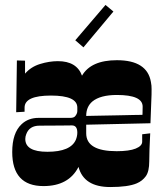

<svg xmlns="http://www.w3.org/2000/svg" viewBox="-20 -753 663 782"><path d="M314 -444.8Q350.6 -507.8 456.1 -507.8Q579.6 -507.8 594.7 -418.9Q597.7 -403.8 597.4 -390.4Q597.2 -377 597.2 -367.7Q597.2 -358.4 592.8 -251L331.1 -245.1V-210Q331.1 -137.2 455.1 -137.2Q506.3 -137.2 532.7 -147.9Q559.1 -158.7 559.1 -175.8V-206.1L591.8 -210Q587.9 -137.7 587.9 -96.2Q587.9 -54.7 574 -35.4Q560.1 -16.1 537.1 -6.3Q502 8.8 429.2 8.8Q321.3 8.8 299.8 -73.2Q259.8 4.9 157.2 4.9Q29.8 4.9 29.8 -133.8Q29.8 -211.4 67.9 -247.1Q95.2 -272.9 137.2 -272.9H266.1Q281.2 -272.9 286.6 -280.3Q294.9 -290.5 294.9 -300.8V-314.9Q294.9 -363.8 187.5 -363.8Q80.1 -363.8 80.1 -314.9V-297.9L45.9 -295.9L48.8 -506.8L82 -505.9V-453.1Q106 -481 143.3 -492.4Q180.7 -503.9 215.8 -503.9Q292.5 -503.9 314 -444.8ZM83 -187Q83 -134.8 172.9 -134.8Q268.1 -134.8 289.1 -184.1Q294.9 -198.7 294.9 -212.9Q294.9 -242.2 272.9 -242.2L227.5 -241.7L141.1 -241.2Q99.6 -241.2 86.9 -206.5Q83 -196.8 83 -187ZM560.5 -291 561 -318.8Q561 -366.2 456.1 -366.2Q388.7 -366.2 356.4 -339.8Q331.1 -318.4 331.1 -280.8Q354 -281.2 375 -281.7Q396 -282.2 417.5 -282.5Q439 -282.7 454.8 -283.2Q470.7 -283.7 489 -283.9Q507.3 -284.2 524.4 -284.7Q541.5 -285.2 560.1 -285.2Q560.1 -286.6 560.5 -291ZM441.9 -706.1 319.8 -560.1 286.6 -588.9 409.7 -732.9Z"/></svg>

Font: Smokum
Style: Regular
Weight: 400
Designer: Astigmatic (AOETI)
Foundry: Astigmatic (AOETI)
Version: Version 1.001